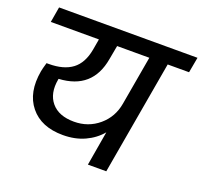

<svg xmlns="http://www.w3.org/2000/svg" viewBox="-127 -886 1086 1031"><g transform="rotate(20 416.0 -370.0)"><path d="M325.2 -190.9Q406.7 -190.9 466.6 -241.5Q526.4 -292 540 -372.1L588.9 -651.9H404.8L390.1 -571.8Q358.4 -389.2 169.9 -378.9L168.9 -375Q153.8 -291.5 195.8 -241.2Q237.8 -190.9 325.2 -190.9ZM25.9 -651.9 41 -740.2H832L815.9 -651.9H693.8L580.1 0H475.1L508.8 -196.8Q472.7 -153.3 418 -128.2Q363.3 -103 293.9 -103Q169.4 -103 106.9 -180.2Q44.4 -257.3 66.9 -384.8Q69.3 -398.9 80.1 -436H92.8Q177.7 -436 226.6 -472.7Q275.4 -509.3 290 -589.8L300.8 -651.9Z"/></g></svg>

Font: SVN-Poppins Medium
Style: Italic
Weight: 500
Italic angle: -10°
Designer: Ninad Kale (Devanagari), Jonny Pinhorn (Latin)
Foundry: Indian Type Foundry
Version: Version 3.002 2017